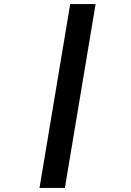

<svg xmlns="http://www.w3.org/2000/svg" viewBox="-20 -780 640 938"><path d="M173 138 323 -760H447L297 138Z"/></svg>

Font: iA Writer Mono V
Style: Regular
Weight: 400
Italic angle: -9.5°
Designer: Mike Abbink, Paul van der Laan, Pieter van Rosmalen
Foundry: Bold Monday
Version: Version 2.000